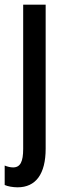

<svg xmlns="http://www.w3.org/2000/svg" viewBox="-37 -560 278 820"><path d="M38 240C116 240 158 183 158 75V-540H62V76C62 130 50 155 19 155C8 155 -5 152 -17 147V230C-5 236 19 240 38 240Z"/></svg>

Font: Noto Sans Lao ExtraCondensed Medium
Style: Regular
Weight: 500
Width: 2
Designer: Monotype Design Team
Foundry: Monotype Imaging Inc.
Version: Version 2.003